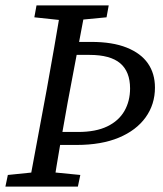

<svg xmlns="http://www.w3.org/2000/svg" viewBox="-20 -690 604 710"><path d="M160 -154 167 -202H269Q334 -202 376.5 -222.5Q419 -243 440 -279.5Q461 -316 461 -363Q461 -425 424.5 -456Q388 -487 311 -487H227L234 -535H318Q396 -535 448.5 -514Q501 -493 527 -455.5Q553 -418 553 -366Q553 -304 518.5 -256Q484 -208 419.5 -181Q355 -154 263 -154ZM0 0 9 -43 136 -56 155 -55 277 -43 268 0ZM86 0 153 -360Q167 -437 180.5 -515Q194 -593 207 -670H298L230 -310Q216 -233 202.5 -155Q189 -77 177 0ZM107 -626 115 -670H382L374 -626L249 -614L229 -613Z"/></svg>

Font: Source Serif 4 18pt
Style: Italic
Weight: 400
Italic angle: -12°
Designer: Frank Grießhammer
Foundry: Adobe Systems Incorporated
Version: Version 4.004;hotconv 1.0.116;makeotfexe 2.5.65601